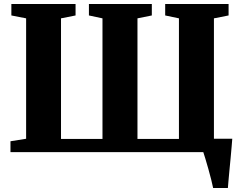

<svg xmlns="http://www.w3.org/2000/svg" viewBox="-20 -763 1213 963"><path d="M1049 180Q1046 164.5 1039.5 138.5Q1033 112.5 1025 84.2Q1017 56 1010 32.8Q1003 9.5 999.5 -0.5L968.5 -67H1145Q1144 -53 1141.8 -27.5Q1139.5 -2 1136.8 28.5Q1134 59 1131 89Q1128 119 1126 143.5Q1124 168 1123 180ZM32.5 0V-54.5L111 -67V-671L37 -685.5V-743H359V-685.5L286 -671V-66H494V-671L426 -685.5V-743H741.5V-685.5L669.5 -671V-66H877.5V-671L808.5 -685.5V-743H1126.5V-685.5L1053 -671V-67L1131 -54.5V0Z"/></svg>

Font: Merriweather 48pt Black
Style: Regular
Weight: 900
Version: Version 2.100